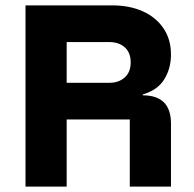

<svg xmlns="http://www.w3.org/2000/svg" viewBox="-20 -695 723 715"><path d="M75 0V-675H397.5Q462.5 -675 511.7 -652.9Q560.8 -630.8 588.8 -589.6Q616.7 -548.3 616.7 -491.7Q616.7 -440 591.7 -399.6Q566.7 -359.2 511.7 -343.3V-340Q616.7 -340 616.7 -235V0H463.3V-250H228.3V0ZM228.3 -386.7H387.5Q422.5 -386.7 444.6 -406.7Q466.7 -426.7 466.7 -462.5Q466.7 -499.2 444.6 -518.8Q422.5 -538.3 387.5 -538.3H228.3Z"/></svg>

Font: Funnel Sans ExtraBold
Style: Regular
Weight: 800
Version: Version 1.000; Beta; Release 5; Build 24; ttfautohint (v1.8.